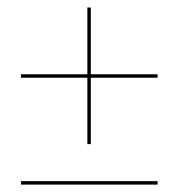

<svg xmlns="http://www.w3.org/2000/svg" viewBox="-20 -565 477 514"><path d="M223.1 -366.2H401.9V-356.9H223.1V-179.2H213.9V-356.9H36.1V-366.2H213.9V-544.9H223.1ZM401.9 -70.8H36.1V-80.1H401.9Z"/></svg>

Font: Rawengulk
Style: Ultralight
Weight: 200
Version: Version 0.92